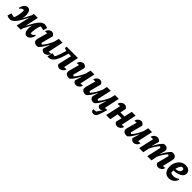

<svg xmlns="http://www.w3.org/2000/svg" viewBox="544 -2452 4602 4602"><g transform="rotate(45 2845.0 -151.0)"><path d="M76 10Q35 10 -19 -14L10 -119Q32 -112 60.5 -106Q89 -100 121 -95Q148 -164 162 -238Q176 -312 172 -380Q116 -404 65 -327L46 -337Q58 -412 97.5 -456.5Q137 -501 190 -501Q236 -501 262 -462Q288 -423 292.5 -360Q297 -297 279 -226Q307 -274 334.5 -326Q362 -378 389 -434L400 -489H536L465 -161L471 -158Q525 -268 572 -344Q619 -420 666.5 -459Q714 -498 770 -498Q814 -498 865 -474L837 -371Q815 -377 786 -383.5Q757 -390 726 -395Q699 -327 685 -252.5Q671 -178 675 -110Q731 -85 782 -163L801 -152Q788 -77 749 -32.5Q710 12 656 12Q611 12 585 -26.5Q559 -65 554 -127.5Q549 -190 567 -261Q539 -214 512 -162.5Q485 -111 458 -56L447 0H306L383 -330L376 -332Q321 -221 274 -145Q227 -69 179.5 -29.5Q132 10 76 10Z M1146 -56 1198 -227 1191 -230Q1150 -149 1107.5 -87.5Q1065 -26 1028 2Q1009 5 993 5Q941 5 910 -21Q879 -47 879 -91Q879 -111 885 -130L956 -388Q920 -385 884 -382Q894 -435 931 -465.5Q968 -496 1009 -496Q1037 -496 1061 -480Q1085 -464 1100 -432L1021 -125Q1037 -111 1056 -103Q1102 -151 1141.5 -216Q1181 -281 1216 -366L1246 -489H1376L1292 -99Q1312 -101 1331 -102.5Q1350 -104 1370 -106Q1360 -53 1321 -22.5Q1282 8 1239 8Q1210 8 1185 -8Q1160 -24 1146 -56Z M1352 3 1380 -138 1472 -123Q1518 -201 1571 -388L1578 -412L1503 -437L1514 -489H1896L1815 -99Q1854 -102 1893 -106Q1883 -57 1845 -24.5Q1807 8 1760 8Q1729 8 1704.5 -8.5Q1680 -25 1667 -56L1748 -404H1663Q1628 -280 1596 -199.5Q1564 -119 1529.5 -73.5Q1495 -28 1452 -11Q1409 6 1352 3Z M2223 -56 2275 -227 2268 -230Q2227 -149 2184.5 -87.5Q2142 -26 2105 2Q2086 5 2070 5Q2018 5 1987 -21Q1956 -47 1956 -91Q1956 -111 1962 -130L2033 -388Q1997 -385 1961 -382Q1971 -435 2008 -465.5Q2045 -496 2086 -496Q2114 -496 2138 -480Q2162 -464 2177 -432L2098 -125Q2114 -111 2133 -103Q2179 -151 2218.5 -216Q2258 -281 2293 -366L2323 -489H2453L2369 -99Q2389 -101 2408 -102.5Q2427 -104 2447 -106Q2437 -53 2398 -22.5Q2359 8 2316 8Q2287 8 2262 -8Q2237 -24 2223 -56Z M2660 2Q2608 11 2571.5 -4Q2535 -19 2519.5 -51.5Q2504 -84 2517 -130L2588 -388Q2569 -386 2551 -384.5Q2533 -383 2516 -382Q2526 -431 2561.5 -463.5Q2597 -496 2641 -496Q2704 -496 2732 -432L2653 -125Q2669 -111 2688 -103Q2735 -153 2775.5 -219.5Q2816 -286 2852 -374L2878 -489H3008L2927 -125Q2943 -111 2961 -104Q3007 -153 3047 -218Q3087 -283 3122 -368L3151 -489H3281L3197 -99Q3216 -101 3236 -102.5Q3256 -104 3277 -106Q3252 -31 3235.5 26Q3219 83 3202 121.5Q3185 160 3160.5 179.5Q3136 199 3095 199Q3059 199 3040 177Q3021 155 3023 120L3115 108Q3132 75 3154 43.5Q3176 12 3208 -17Q3170 7 3132 7Q3072 7 3051 -56L3103 -227L3096 -230Q3055 -148 3012.5 -86.5Q2970 -25 2934 2Q2885 10 2850 -4.5Q2815 -19 2800 -50Q2785 -81 2799 -121L2831 -227L2823 -230Q2782 -148 2739.5 -86.5Q2697 -25 2660 2Z M3340 0 3426 -389Q3404 -387 3384 -386Q3364 -385 3343 -383Q3353 -435 3392 -465.5Q3431 -496 3474 -496Q3503 -496 3527.5 -480.5Q3552 -465 3568 -435L3538 -286H3673L3720 -489H3850L3769 -99Q3789 -101 3808 -102.5Q3827 -104 3847 -106Q3840 -71 3819.5 -45.5Q3799 -20 3771 -6Q3743 8 3714 8Q3685 8 3659 -8Q3633 -24 3620 -56L3655 -208H3522L3481 0Z M4177 -56 4229 -227 4222 -230Q4181 -149 4138.5 -87.5Q4096 -26 4059 2Q4040 5 4024 5Q3972 5 3941 -21Q3910 -47 3910 -91Q3910 -111 3916 -130L3987 -388Q3951 -385 3915 -382Q3925 -435 3962 -465.5Q3999 -496 4040 -496Q4068 -496 4092 -480Q4116 -464 4131 -432L4052 -125Q4068 -111 4087 -103Q4133 -151 4172.5 -216Q4212 -281 4247 -366L4277 -489H4407L4323 -99Q4343 -101 4362 -102.5Q4381 -104 4401 -106Q4391 -53 4352 -22.5Q4313 8 4270 8Q4241 8 4216 -8Q4191 -24 4177 -56Z M4459 0 4546 -388Q4530 -387 4510.5 -385.5Q4491 -384 4463 -383Q4473 -436 4511.5 -465.5Q4550 -495 4593 -495Q4622 -495 4647.5 -480Q4673 -465 4688 -435L4637 -260L4644 -258Q4684 -339 4727.5 -400.5Q4771 -462 4808 -490Q4819 -492 4828.5 -493Q4838 -494 4845 -494Q4892 -494 4920 -469Q4948 -444 4948 -402Q4948 -394 4946.5 -384.5Q4945 -375 4942 -364L4912 -260L4919 -258Q4959 -339 5002.5 -400.5Q5046 -462 5083 -490Q5105 -493 5119 -493Q5171 -493 5200.5 -466.5Q5230 -440 5230 -394Q5230 -376 5225 -358L5164 -98Q5190 -99 5206.5 -101.5Q5223 -104 5240 -106Q5229 -53 5190 -22.5Q5151 8 5107 8Q5078 8 5053 -8Q5028 -24 5014 -56L5093 -361Q5076 -376 5056 -384Q5013 -339 4975 -280.5Q4937 -222 4905 -149L4876 0H4734L4816 -363Q4800 -376 4781 -384Q4737 -337 4699 -278.5Q4661 -220 4629 -148L4600 0Z M5470 12Q5387 12 5337 -46.5Q5287 -105 5287 -204Q5287 -287 5320.5 -354Q5354 -421 5411 -460.5Q5468 -500 5541 -500Q5612 -500 5655 -465Q5698 -430 5698 -370Q5698 -317 5659.5 -280Q5621 -243 5557.5 -223Q5494 -203 5419 -201Q5418 -187 5418 -171Q5418 -149 5421 -127Q5454 -103 5508 -103Q5544 -103 5583 -116Q5622 -129 5659 -157L5675 -138Q5651 -69 5596 -28.5Q5541 12 5470 12ZM5569 -366Q5569 -381 5565 -397Q5535 -406 5502 -408Q5472 -381 5453 -344.5Q5434 -308 5425 -259Q5503 -269 5536 -293.5Q5569 -318 5569 -366Z"/></g></svg>

Font: Piazzolla
Style: Bold Italic
Weight: 700
Italic angle: -11.3°
Designer: Juan Pablo del Peral
Foundry: Huerta Tipografica
Version: Version 1.330